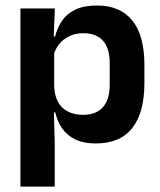

<svg xmlns="http://www.w3.org/2000/svg" viewBox="-20 -522 596 714"><path d="M336 11.5Q292 11.5 261.5 -2.8Q231 -17 212.2 -43Q193.5 -69 185.5 -104H149L181.5 -202Q182.5 -167 195.8 -143Q209 -119 232.8 -107Q256.5 -95 288.5 -95Q337 -95 362.5 -123.2Q388 -151.5 388 -207V-287.5Q388 -342.5 363 -370.5Q338 -398.5 289 -398.5Q261 -398.5 238.5 -387.8Q216 -377 201 -359Q186 -341 179.5 -317.5L149.5 -386.5H185Q193 -418.5 210.8 -444.8Q228.5 -471 260.2 -486.2Q292 -501.5 340.5 -501.5Q427 -501.5 472 -445.8Q517 -390 517 -281V-213Q517 -103 471.8 -45.8Q426.5 11.5 336 11.5ZM56 172V-490.5H184L179 -366L181.5 -343.5V-147L180 -124L183.5 10.5V172Z"/></svg>

Font: Anek Odia Medium SemiBold
Style: Regular
Weight: 600
Version: Version 1.003